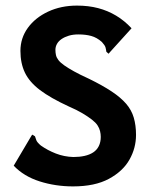

<svg xmlns="http://www.w3.org/2000/svg" viewBox="-20 -654 540 686"><path d="M241 12Q178 12 121.5 -6Q65 -24 29 -62L90 -165L95 -173L105 -167Q107 -160 110 -152.5Q113 -145 126 -134Q150 -117 179.5 -105.5Q209 -94 242 -93Q264 -93 282 -97Q300 -101 313 -109.5Q326 -118 333 -132Q340 -146 340 -165Q340 -175 337.5 -185.5Q335 -196 328.5 -206Q322 -216 308.5 -226.5Q295 -237 275 -249Q255 -261 225 -274Q160 -304 122.5 -332.5Q85 -361 69 -394.5Q53 -428 53 -472Q53 -518 79.5 -554.5Q106 -591 152 -612.5Q198 -634 255 -634Q296 -634 330.5 -625Q365 -616 395 -598Q425 -580 450 -553L374 -469L368 -462L360 -469Q359 -477 357 -484.5Q355 -492 344 -504Q326 -520 306 -525.5Q286 -531 260 -531Q241 -531 226 -526.5Q211 -522 200 -514.5Q189 -507 183.5 -497Q178 -487 178 -476Q178 -466 180 -457Q182 -448 189 -439Q196 -430 209.5 -420.5Q223 -411 244.5 -399Q266 -387 299 -372Q346 -349 378.5 -327.5Q411 -306 430.5 -283.5Q450 -261 458 -233.5Q466 -206 466 -172Q466 -125 442.5 -83.5Q419 -42 369 -15Q319 12 241 12Z"/></svg>

Font: Inconsolata ExtraBold
Style: Regular
Weight: 800
Designer: Raph Levien, Cyreal, Brenton Simpson
Foundry: Raph Levien, Cyreal, Google
Version: Version 3.001